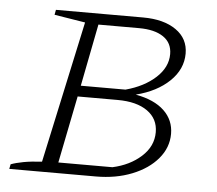

<svg xmlns="http://www.w3.org/2000/svg" viewBox="-43 -565 691 612"><g transform="rotate(5 302.5 -259.0)"><path d="M8 0 11 -15Q27 -21 51 -25.5Q75 -30 110 -32L208 -486L109 -502L112 -518H391Q457 -518 496.5 -490.5Q536 -463 536 -415Q536 -365 496 -326.5Q456 -288 389 -271Q449 -260 480.5 -230Q512 -200 512 -156Q512 -112 482 -76.5Q452 -41 400.5 -20.5Q349 0 285 0ZM381 -483H251L212 -284H355Q414 -300 450.5 -333.5Q487 -367 487 -409Q487 -445 459 -464Q431 -483 381 -483ZM162 -34H335Q390 -46 426.5 -79Q463 -112 463 -157Q463 -200 428.5 -224.5Q394 -249 333 -249H205Z"/></g></svg>

Font: Piazzolla SC ExtraLight
Style: Italic
Weight: 200
Italic angle: -11.3°
Designer: Juan Pablo del Peral
Foundry: Huerta Tipografica
Version: Version 1.330